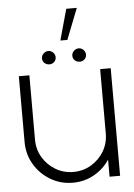

<svg xmlns="http://www.w3.org/2000/svg" viewBox="-56 -834 619 889"><g transform="rotate(-5 253.5 -389.5)"><path d="M40 -194V-500H89V-201Q89 -155.5 111.2 -118.2Q133.5 -81 170.8 -58.8Q208 -36.5 253.5 -36.5Q299 -36.5 336.2 -58.8Q373.5 -81 395.8 -118.2Q418 -155.5 418 -201V-500H467V0H418V-79.5Q390.5 -37.5 345.5 -12.2Q300.5 13 247 13Q190 13 143 -15Q96 -43 68 -90Q40 -137 40 -194ZM186.5 -542.5Q173 -542.5 163.5 -551Q154 -559.5 154 -573Q154 -585.5 163.5 -595Q173 -604.5 186.5 -604.5Q199 -604.5 208.2 -595Q217.5 -585.5 217.5 -573Q217.5 -559.5 208.2 -551Q199 -542.5 186.5 -542.5ZM327.5 -542.5Q314 -542.5 304.5 -551Q295 -559.5 295 -573Q295 -585.5 304.5 -595Q314 -604.5 327.5 -604.5Q340 -604.5 349.2 -595Q358.5 -585.5 358.5 -573Q358.5 -559.5 349.2 -551Q340 -542.5 327.5 -542.5ZM246 -648 286 -792H335L278.5 -648Z"/></g></svg>

Font: Urbanist ExtraLight
Style: Regular
Weight: 200
Designer: Corey Hu
Foundry: Corey Hu
Version: Version 1.330; ttfautohint (v1.8.4.7-5d5b)